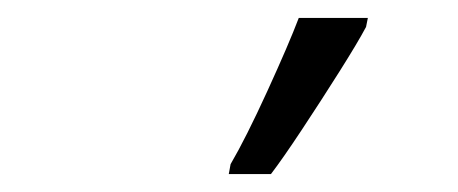

<svg xmlns="http://www.w3.org/2000/svg" viewBox="-20 -800 511 214"><path d="M282 -606Q295 -623 316.5 -655.5Q338 -688 358.5 -720.5Q379 -753 388 -770L390 -780H313Q302 -751 278 -698.5Q254 -646 237 -617L235 -606Z"/></svg>

Font: Noto Sans Display Condensed
Style: Italic
Weight: 400
Width: 3
Designer: Monotype Design team
Foundry: Monotype Imaging Inc.
Version: 1.000